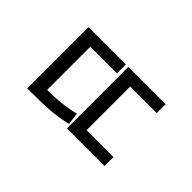

<svg xmlns="http://www.w3.org/2000/svg" viewBox="-60 -755 1039 1039"><g transform="rotate(45 460.0 -235.0)"><path d="M167 -470H453V-402H249V-38H167ZM472 -470H757V-402H554V-38H472ZM472 -68H760V0H472ZM167 -71H213Q254 -71 292.5 -72Q331 -73 371 -78.5Q411 -84 454 -94L463 -25Q396 -9 336 -5Q276 -1 213 -1H167Z"/></g></svg>

Font: ukorean15
Style: Book
Weight: 400
Designer: Jelle Bosma - Monotype Design Team
Foundry: Monotype Imaging Inc.
Version: Version 2.003